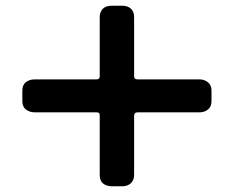

<svg xmlns="http://www.w3.org/2000/svg" viewBox="-20 -650 816 670"><path d="M460 -258Q448 -258 448 -245V-39Q448 -21 436.5 -10.5Q425 0 407 0H370Q352 0 340 -9.5Q328 -19 328 -39V-245Q328 -253 325.5 -255.5Q323 -258 317 -258H101Q84 -258 71 -267.5Q58 -277 58 -297V-334Q58 -354 70.5 -363.5Q83 -373 101 -373H317Q328 -373 328 -384V-591Q328 -608 338.5 -619Q349 -630 370 -630H407Q426 -630 437 -619.5Q448 -609 448 -591V-384Q448 -373 460 -373H676Q693 -373 705.5 -363Q718 -353 718 -334V-297Q718 -278 706 -268Q694 -258 676 -258Z"/></svg>

Font: OpenDyslexic3
Style: Bold
Weight: 700
Designer: Abelardo Gonzalez
Version: Version 1.000;PS 001.001;hotconv 1.0.56